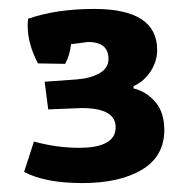

<svg xmlns="http://www.w3.org/2000/svg" viewBox="-20 -725 419 430"><path d="M223 -593Q223 -631 177 -631L139 -626Q137 -603 126 -582L65 -583Q42 -627 42 -667Q42 -675 43 -683Q106 -705 191 -705Q332 -705 332 -613Q332 -588 317.5 -565.5Q303 -543 279 -532V-527Q308 -520 328 -496.5Q348 -473 348 -434Q348 -375 298 -345Q248 -315 164.5 -315Q81 -315 34 -340L56 -408Q107 -394 157 -394Q239 -394 239 -440Q239 -483 163 -483L88 -480L80 -542L150 -547Q181 -549 202 -560.5Q223 -572 223 -593Z"/></svg>

Font: Patua One
Style: Regular
Weight: 400
Designer: luciano Vergara
Foundry: Luciano Vergara
Version: Version 1.002